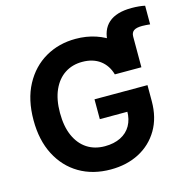

<svg xmlns="http://www.w3.org/2000/svg" viewBox="-118 -936 1040 1060"><g transform="rotate(-15 401.5 -406.0)"><path d="M550.8 -491.7V-667.5Q550.8 -743.7 595 -782.7Q639.2 -821.8 726.6 -821.8Q749 -821.8 768.6 -819.8Q788.1 -817.9 802.7 -814.5V-708Q791.5 -709 780 -710Q768.6 -710.9 757.8 -710.9Q724.6 -710.9 709.7 -700.4Q694.8 -689.9 694.8 -666.5V-491.7ZM386.7 9.8Q284.7 9.8 207.5 -35.6Q130.4 -81.1 87.2 -164.8Q43.9 -248.5 43.9 -362.8Q43.9 -481 88.9 -564.7Q133.8 -648.4 210.7 -692.9Q287.6 -737.3 383.8 -737.3Q445.3 -737.3 498.5 -719.5Q551.8 -701.7 593.3 -668.9Q634.8 -636.2 660.9 -591.1Q687 -545.9 694.8 -491.7H543Q535.6 -518.1 521.7 -539.1Q507.8 -560.1 487.8 -575Q467.8 -589.8 442.4 -597.4Q417 -605 386.2 -605Q329.6 -605 286.6 -576.9Q243.7 -548.8 219.5 -494.9Q195.3 -440.9 195.3 -364.3Q195.3 -287.1 219.2 -233.2Q243.2 -179.2 286.4 -150.9Q329.6 -122.6 388.2 -122.6Q440.4 -122.6 478.5 -141.6Q516.6 -160.6 536.6 -195.8Q556.6 -231 556.6 -278.3L588.9 -274.4H398.9V-387.7H701.7V-296.4Q701.7 -201.7 661.1 -133.1Q620.6 -64.5 549.6 -27.3Q478.5 9.8 386.7 9.8Z"/></g></svg>

Font: Inter 16pt
Style: Bold
Weight: 700
Version: Version 4.001;git-66647c0bb